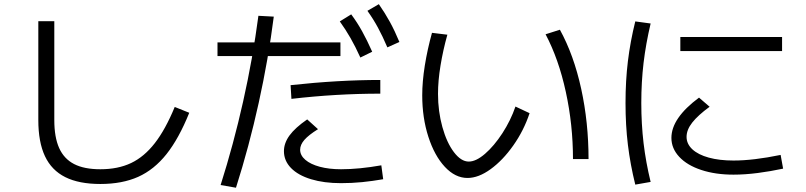

<svg xmlns="http://www.w3.org/2000/svg" viewBox="-20 -838 3790 903"><path d="M287.1 -4.9C330.1 16.6 385.1 27.3 452.1 27.3C520.5 27.3 579.8 16.1 629.9 -6.3C680 -28.8 724.4 -64.5 763.2 -113.3C801.9 -162.1 837.6 -226.9 870.1 -307.6L801.8 -335C772.5 -264 741.2 -207.2 708 -164.6C674.8 -121.9 637.7 -90.8 596.7 -71.3C555.7 -51.8 507.5 -42 452.1 -42C401.4 -42 360.2 -50.1 328.6 -66.4C297 -82.7 273.6 -107.7 258.3 -141.6C243 -175.5 235.4 -219.4 235.4 -273.4V-738.3H160.2V-273.4C160.2 -204.4 170.6 -147.8 191.4 -103.5C212.2 -59.2 244.1 -26.4 287.1 -4.9Z M1123.5 -360.8C1093.3 -225.7 1057.9 -94.7 1017.6 32.2L1089.8 44.9C1130.9 -84 1166.5 -217.1 1196.8 -354.5C1227.1 -491.9 1250.7 -627 1267.6 -759.8L1195.3 -763.7C1177.7 -630.2 1153.8 -495.9 1123.5 -360.8ZM1442.9 4.9C1483.6 17.3 1530.6 23.4 1584 23.4C1617.2 23.4 1650.2 21.8 1683.1 18.6C1716 15.3 1749 10.7 1782.2 4.9L1773.4 -60.5C1703.8 -48.2 1640.6 -42 1584 -42C1546.2 -42 1512.9 -45.9 1483.9 -53.7C1454.9 -61.5 1432.3 -72.4 1416 -86.4C1399.7 -100.4 1391.6 -116.2 1391.6 -133.8C1391.6 -149.4 1398.3 -164.9 1411.6 -180.2C1425 -195.5 1446.3 -212.2 1475.6 -230.5L1424.8 -276.4C1387 -250.3 1359.4 -225.3 1341.8 -201.2C1324.2 -177.1 1315.4 -152.3 1315.4 -127C1315.4 -97 1326.5 -70.6 1348.6 -47.9C1370.8 -25.1 1402.2 -7.5 1442.9 4.9ZM1002.9 -638.7V-574.2H1581.1V-638.7ZM1768.6 -461.9C1637 -461.9 1496.4 -453.8 1346.7 -437.5L1350.6 -373C1491.2 -389.3 1630.5 -397.5 1768.6 -397.5ZM1628.4 -659.2C1643.7 -632.5 1659.2 -601.9 1674.8 -567.4L1730.5 -594.7C1714.2 -631.2 1698.4 -663.2 1683.1 -690.9C1667.8 -718.6 1650.7 -745.1 1631.8 -770.5L1578.1 -737.3C1596.4 -711.9 1613.1 -685.9 1628.4 -659.2ZM1757.3 -708.5C1772 -681.5 1786.8 -650.4 1801.8 -615.2L1858.4 -640.6C1844.1 -675.1 1829.3 -706.4 1814 -734.4C1798.7 -762.4 1781.2 -790.4 1761.7 -818.4L1708 -787.1C1726.2 -761.7 1742.7 -735.5 1757.3 -708.5Z M2072.3 -53.2C2104.8 -18.4 2140.3 -1 2178.7 -1C2213.2 -1 2249.5 -14.8 2287.6 -42.5C2325.7 -70.1 2361.2 -107.3 2394 -153.8C2426.9 -200.4 2452.5 -251 2470.7 -305.7L2404.3 -336.9C2389.3 -293.3 2368.8 -251.5 2342.8 -211.4C2316.7 -171.4 2289.6 -139.2 2261.2 -114.7C2232.9 -90.3 2207.4 -78.1 2184.6 -78.1C2160.5 -78.1 2137.2 -92.9 2114.7 -122.6C2092.3 -152.2 2074.2 -191.6 2060.5 -240.7C2046.9 -289.9 2040 -341.8 2040 -396.5C2040 -437.5 2043.9 -481.9 2051.8 -529.8C2059.6 -577.6 2070.3 -626 2084 -674.8L2011.7 -683.6C1997.4 -632.2 1986.2 -581.1 1978 -530.3C1969.9 -479.5 1965.8 -432.6 1965.8 -389.6C1965.8 -319.3 1975.4 -254.4 1994.6 -194.8C2013.8 -135.3 2039.7 -88.1 2072.3 -53.2ZM2641.1 -405.8C2663.6 -302.6 2674.8 -197.3 2674.8 -89.8H2748C2748 -204.4 2736.5 -314.6 2713.4 -420.4C2690.3 -526.2 2656.9 -618.8 2613.3 -698.2L2545.9 -676.8C2586.9 -599.3 2618.7 -509 2641.1 -405.8Z M3278.3 -38.6C3322.6 -23.9 3373 -16.6 3429.7 -16.6C3465.5 -16.6 3503.6 -19.2 3543.9 -24.4C3584.3 -29.6 3624 -36.5 3663.1 -44.9L3651.4 -109.4C3566.1 -91.8 3492.2 -83 3429.7 -83C3385.4 -83 3346.7 -87.6 3313.5 -96.7C3280.3 -105.8 3254.6 -118.8 3236.3 -135.7C3218.1 -152.7 3209 -172.2 3209 -194.3C3209 -216.5 3217.9 -238.9 3235.8 -261.7C3253.7 -284.5 3280.9 -309.2 3317.4 -335.9L3267.6 -378.9C3224.6 -347 3192.2 -315.3 3170.4 -283.7C3148.6 -252.1 3137.7 -220.7 3137.7 -189.5C3137.7 -156.2 3150.1 -126.5 3174.8 -100.1C3199.5 -73.7 3234 -53.2 3278.3 -38.6ZM3179.7 -664.1V-597.7H3658.2V-664.1ZM2933.1 -156.7C2940.6 -95.2 2952.1 -32.9 2967.8 30.3L3040 17.6C3025.1 -43.6 3014 -104.3 3006.8 -164.6C2999.7 -224.8 2996.1 -287.8 2996.1 -353.5C2996.1 -419.3 2999.7 -482.3 3006.8 -542.5C3014 -602.7 3025.1 -664.4 3040 -727.5L2967.8 -737.3C2952.1 -674.2 2940.6 -611.8 2933.1 -550.3C2925.6 -488.8 2921.9 -423.2 2921.9 -353.5C2921.9 -283.9 2925.6 -218.3 2933.1 -156.7Z"/></svg>

Font: Pretendard Variable
Style: Regular
Weight: 400
Designer: Base glyphs from Inter by Rasmus Andersson; Hangeul glyphs from Noto Sans CJK(Source Han Sans) by Jang Soo-young and Kan
Foundry: Kil Hyung-jin
Version: Version 1.309;Glyphs 3.2 (3225)